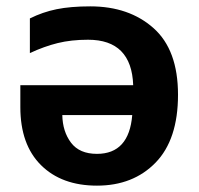

<svg xmlns="http://www.w3.org/2000/svg" viewBox="-20 -574 627 604"><path d="M264 -554Q202 -554 158 -545Q114 -536 74 -516V-407Q119 -428 161.5 -438.5Q204 -449 257 -449Q394 -449 399 -306H44V-237Q44 -119 109 -54.5Q174 10 285 10Q399 10 469.5 -62.5Q540 -135 540 -276Q540 -417 463 -485.5Q386 -554 264 -554ZM396 -212Q386 -90 285 -90Q230 -90 203.5 -125Q177 -160 176 -212Z"/></svg>

Font: Noto Sans UI
Style: Bold
Weight: 700
Designer: Monotype Design Team
Foundry: Monotype Imaging Inc.
Version: Version 1.901